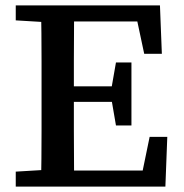

<svg xmlns="http://www.w3.org/2000/svg" viewBox="-20 -687 676 707"><path d="M38 0V-55L171 -63H185V0ZM131 0Q132 -51 132.5 -102Q133 -153 133 -205Q133 -257 133 -309V-359Q133 -410 133 -461.5Q133 -513 132.5 -564.5Q132 -616 131 -667H253Q253 -616 252.5 -565Q252 -514 252 -462.5Q252 -411 252 -359V-314Q252 -260 252 -207.5Q252 -155 252.5 -103.5Q253 -52 253 0ZM192 0V-59H538L498 -23L531 -183H596L589 0ZM192 -312V-369H430V-312ZM407 -225 389 -330V-354L407 -457H464V-225ZM38 -612V-667H185V-604H171ZM511 -489 478 -644 519 -608H192V-667H569L576 -489Z"/></svg>

Font: Source Serif 4 Medium
Style: Regular
Weight: 500
Designer: Frank Grießhammer
Foundry: Adobe Systems Incorporated
Version: Version 4.004;hotconv 1.0.116;makeotfexe 2.5.65601